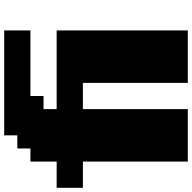

<svg xmlns="http://www.w3.org/2000/svg" viewBox="-20 -895 915 915"><g transform="rotate(-90 437.5 -437.5)"><path d="M500 0H750V-625H375V-687.5H437.5V-750H750V-875H250V-812.5H187.5V-750H125V-625H0V-500H125V0H375V-500H500Z"/></g></svg>

Font: Faithful 32x
Style: Bold
Weight: 400
Foundry: Faithful Resource Pack
Version: Version 1.0; January 27, 2023